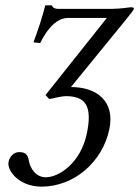

<svg xmlns="http://www.w3.org/2000/svg" viewBox="-20 -462 520 717"><path d="M150 -107 164 -92C182 -96 214 -103 225 -103C303 -103 325 -63 304 38C281 146 201 200 151 200C111 200 92 162 88 140C85 116 75 106 52 106C30 106 16 124 12 142C5 174 50 235 135 235C258 235 363 141 388 22C411 -84 341 -137 245 -137L449 -387C471 -414 479 -425 480 -429C481 -433 476 -435 469 -435C467 -435 429 -429 400 -429H197C182 -429 175 -436 174 -442H149C138 -397 123 -353 105 -304L130 -301C166 -374 204 -395 234 -395H379Z"/></svg>

Font: Libertinus Sans
Style: Italic
Weight: 400
Italic angle: -12°
Designer: Philipp H. Poll, Khaled Hosny
Foundry: Caleb Maclennan
Version: Version 7.050;RELEASE